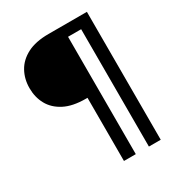

<svg xmlns="http://www.w3.org/2000/svg" viewBox="-188 -820 962 1040"><g transform="rotate(-30 293.0 -300.0)"><path d="M282 100V-295H272Q190 -295 138 -322Q86 -349 61 -394.5Q36 -440 36 -497Q36 -554 61.5 -600Q87 -646 139 -673Q191 -700 272 -700H512V100H438V-634H356V100Z"/></g></svg>

Font: DeepMind Sans
Style: Regular
Weight: 400
Designer: Jonny Pinhorn / Modifications: Colophon Foundry
Foundry: Colophon Foundry
Version: Version 1.002; ttfautohint (v1.8.2)